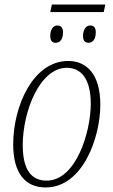

<svg xmlns="http://www.w3.org/2000/svg" viewBox="-20 -814 496 844"><path d="M201 -761H436L443 -794H208ZM226 -626C243 -626 257 -641 257 -672C257 -693 247 -702 232 -702C211 -702 201 -680 201 -656C201 -634 210 -626 226 -626ZM370 -626C387 -626 401 -641 401 -672C401 -693 392 -702 376 -702C356 -702 345 -680 345 -656C345 -634 354 -626 370 -626ZM181 10C343 10 421 -208 421 -354C421 -490 359 -546 280 -546C124 -546 38 -345 38 -180C38 -56 88 10 181 10ZM185 -20C124 -20 80 -59 80 -176C80 -323 154 -516 274 -516C336 -516 379 -468 379 -358C379 -233 314 -20 185 -20Z"/></svg>

Font: Noto Serif Condensed ExtraLight
Style: Italic
Weight: 200
Width: 3
Italic angle: -12°
Designer: Monotype Design Team
Foundry: Monotype Imaging Inc.
Version: Version 2.013